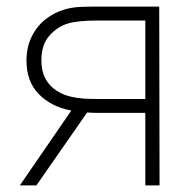

<svg xmlns="http://www.w3.org/2000/svg" viewBox="-20 -560 572 580"><path d="M419 -219H273Q237 -219 191 -227Q133.5 -238.5 96.8 -276.2Q60 -314 60 -377Q60 -418 76 -450Q92 -482 118.5 -502.5Q145 -523 177 -532Q197 -537.5 217 -538.8Q237 -540 263 -540H461L462 0H419ZM205 -240H257L90 0H40ZM419 -261V-498H275Q215 -498 185 -489Q152.5 -479 128.8 -451.8Q105 -424.5 105 -378Q105 -333 128.8 -305.5Q152.5 -278 194 -268Q213 -263.5 232.2 -262.2Q251.5 -261 275 -261Z"/></svg>

Font: Tap Sans
Style: Regular
Weight: 400
Designer: Tap Payments
Foundry: Tap Payments
Version: Version 1.001;Glyphs 3.1.2 (3151)